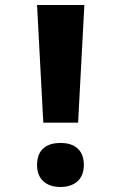

<svg xmlns="http://www.w3.org/2000/svg" viewBox="-20 -734 455 767"><path d="M153 -244H292L317 -714H128ZM128 -75C128 -13 170 13 222 13C272 13 315 -13 315 -75C315 -140 272 -163 222 -163C170 -163 128 -140 128 -75Z"/></svg>

Font: Noto Sans Bengali UI ExtraBold
Style: Regular
Weight: 800
Designer: Jelle Bosma - Monotype Design Team
Foundry: Monotype Imaging Inc.
Version: Version 2.003